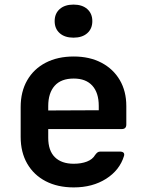

<svg xmlns="http://www.w3.org/2000/svg" viewBox="-20 -806 640 836"><path d="M301 10Q231 10 179 -17Q127 -44 98.5 -93.5Q70 -143 70 -210V-340Q70 -407 98.5 -456.5Q127 -506 179 -533Q231 -560 301 -560Q370 -560 421.5 -533Q473 -506 501.5 -457.5Q530 -409 530 -344V-264Q530 -244 510 -244H190V-206Q190 -150 219 -121.5Q248 -93 301 -93Q334 -93 358.5 -102.5Q383 -112 394 -131Q399 -138 404 -142Q409 -146 417 -146H501Q525 -146 520 -127Q501 -65 442 -27.5Q383 10 301 10ZM190 -344V-325L410 -326V-345Q410 -402 382 -433Q354 -464 301 -464Q246 -464 218 -432.5Q190 -401 190 -344ZM300 -642Q262 -642 240 -661.5Q218 -681 218 -714Q218 -747 240 -766.5Q262 -786 300 -786Q338 -786 360 -766.5Q382 -747 382 -714Q382 -681 360 -661.5Q338 -642 300 -642Z"/></svg>

Font: Pitagon Sans Mono
Style: Bold
Weight: 700
Monospace: yes
Designer: Travis Tran
Foundry: Pitagon
Version: Version 1.001; ttfautohint (v1.8.4.7-5d5b);gftools[0.9.26]